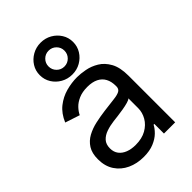

<svg xmlns="http://www.w3.org/2000/svg" viewBox="-243 -930 1047 1047"><g transform="rotate(-45 281.0 -406.5)"><path d="M230 12.7Q178.2 12.7 136 -6.8Q93.8 -26.4 68.8 -64Q43.9 -101.6 43.9 -155.3Q43.9 -202.1 62.5 -231.4Q81.1 -260.7 112.1 -277.6Q143.1 -294.4 180.7 -302.7Q218.3 -311 256.3 -315.9Q305.2 -322.3 335.9 -325.7Q366.7 -329.1 381.6 -337.4Q396.5 -345.7 396.5 -365.7V-368.7Q396.5 -402.8 383.8 -426.5Q371.1 -450.2 345.7 -462.9Q320.3 -475.6 282.2 -475.6Q243.2 -475.6 215.3 -463.4Q187.5 -451.2 170.2 -432.9Q152.8 -414.6 144 -395.5L59.6 -423.3Q80.6 -473.1 116.2 -501.2Q151.9 -529.3 194.8 -541Q237.8 -552.7 279.8 -552.7Q307.1 -552.7 342 -546.1Q377 -539.6 409.4 -520Q441.9 -500.5 463.1 -462.2Q484.4 -423.8 484.4 -359.9V0H397.9V-74.2H392.1Q382.8 -55.2 362.3 -34.9Q341.8 -14.6 309.1 -1Q276.4 12.7 230 12.7ZM245.1 -64.9Q293.9 -64.9 327.6 -84Q361.3 -103 378.9 -133.5Q396.5 -164.1 396.5 -197.3V-272.9Q391.1 -266.6 373 -261.5Q355 -256.3 331.8 -252.4Q308.6 -248.5 286.9 -245.8Q265.1 -243.2 252.4 -241.7Q220.7 -237.8 193.1 -228.3Q165.5 -218.8 148.9 -200.4Q132.3 -182.1 132.3 -150.9Q132.3 -122.6 147 -103.5Q161.6 -84.5 187 -74.7Q212.4 -64.9 245.1 -64.9ZM272.5 -580.6Q237.3 -580.6 208 -597.2Q178.7 -613.8 161.4 -641.6Q144 -669.4 144 -703.6Q144 -737.8 161.4 -765.4Q178.7 -793 208 -809.6Q237.3 -826.2 272.5 -826.2Q308.1 -826.2 337.2 -809.6Q366.2 -793 383.5 -765.4Q400.9 -737.8 400.9 -703.6Q400.9 -669.4 383.5 -641.6Q366.2 -613.8 337.2 -597.2Q308.1 -580.6 272.5 -580.6ZM272.5 -642.1Q298.3 -642.1 316.2 -660.2Q334 -678.2 334 -703.6Q334 -729 316.2 -746.8Q298.3 -764.6 272.5 -764.6Q247.1 -764.6 229.2 -746.8Q211.4 -729 211.4 -703.6Q211.4 -678.2 229.2 -660.2Q247.1 -642.1 272.5 -642.1Z"/></g></svg>

Font: Adwaita Sans
Style: Regular
Weight: 400
Designer: Rasmus Andersson
Foundry: rsms
Version: Version 4.001;git-9221beed3